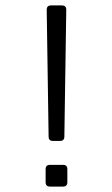

<svg xmlns="http://www.w3.org/2000/svg" viewBox="-20 -687 412 707"><path d="M175 -168Q159 -168 159 -184L152 -651Q152 -667 168 -667H208Q224 -667 224 -651L217 -184Q217 -168 201 -168ZM164 0Q148 0 148 -16V-64Q148 -80 164 -80H212Q228 -80 228 -64V-16Q228 0 212 0Z"/></svg>

Font: Pitagon Sans
Style: Regular
Weight: 400
Designer: Travis Tran
Foundry: Pitagon
Version: Version 1.001; ttfautohint (v1.8.4.7-5d5b);gftools[0.9.26]